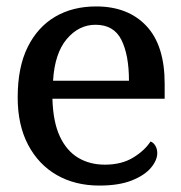

<svg xmlns="http://www.w3.org/2000/svg" viewBox="-20 -567 564 597"><path d="M289 10Q214 10 157 -22.5Q100 -55 67.5 -116.5Q35 -178 35 -264Q35 -358 66 -420.5Q97 -483 151.5 -515Q206 -547 279 -547Q378 -547 435 -486.5Q492 -426 492 -307V-260H143Q145 -188 166 -143Q187 -98 223 -76.5Q259 -55 306 -55Q358 -55 394 -77Q430 -99 448 -127Q457 -124 463 -114Q469 -104 469 -91Q469 -69 449.5 -45.5Q430 -22 390 -6Q350 10 289 10ZM381 -316Q381 -396 357.5 -443Q334 -490 277 -490Q225 -490 187.5 -445.5Q150 -401 145 -316Z"/></svg>

Font: ET Text
Style: Regular
Weight: 470
Designer: Monotype Design Team
Foundry: Monotype Imaging Inc.
Version: Version 2.009